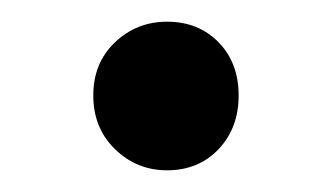

<svg xmlns="http://www.w3.org/2000/svg" viewBox="-20 -363 307 177"><path d="M134 -206Q106 -206 86 -225.5Q66 -245 66 -275Q66 -305 86 -324Q106 -343 134 -343Q163 -343 181.5 -324Q200 -305 200 -275Q200 -245 181.5 -225.5Q163 -206 134 -206Z"/></svg>

Font: Montserrat Thin Medium
Style: Regular
Weight: 500
Version: Version 9.000